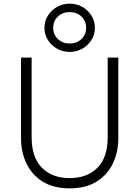

<svg xmlns="http://www.w3.org/2000/svg" viewBox="-20 -1015 762 1050"><path d="M361 15Q272 15 213 -22.2Q154 -59.5 124.5 -121.5Q95 -183.5 95 -258V-700H153V-266Q153 -153 209.8 -97Q266.5 -41 361 -41Q455.5 -41 512.2 -97Q569 -153 569 -266V-700H627V-258Q627 -183.5 597.5 -121.5Q568 -59.5 509 -22.2Q450 15 361 15ZM361 -731Q324 -731 292.5 -748.5Q261 -766 242 -796Q223 -826 223 -863Q223 -900 242 -930Q261 -960 292.5 -977.5Q324 -995 361 -995Q398.5 -995 429.8 -977.5Q461 -960 480 -930Q499 -900 499 -863Q499 -826 480 -796Q461 -766 429.8 -748.5Q398.5 -731 361 -731ZM361 -777Q399.5 -777 425.2 -801.2Q451 -825.5 451 -863Q451 -900.5 425.2 -924.8Q399.5 -949 361 -949Q323 -949 297 -924.8Q271 -900.5 271 -863Q271 -825.5 297 -801.2Q323 -777 361 -777Z"/></svg>

Font: Geologica-Sharp
Style: Regular
Weight: 100
Designer: Sindre Bremnes, Frode Helland
Foundry: Monokrom Skriftforlag AS
Version: Version 1.010;gftools[0.9.28]